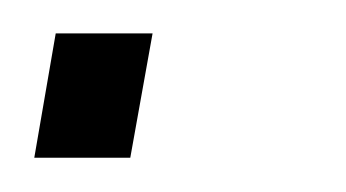

<svg xmlns="http://www.w3.org/2000/svg" viewBox="-34 -92 202 112"><path d="M-1.5 -72.5 -14 0H42L55 -72.5Z"/></svg>

Font: Anybody SemiCondensed Light
Style: Italic
Weight: 300
Width: 4
Italic angle: -10°
Version: Version 1.113;gftools[0.9.25]